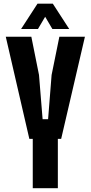

<svg xmlns="http://www.w3.org/2000/svg" viewBox="-20 -994 479 1014"><path d="M153 0V-260.5H135L10.5 -800H145.5L186 -598L205 -364.5H234L252.5 -598L293.5 -800H428.5L303 -260.5H285.5V0ZM91.5 -841 178 -974.5H259L345.5 -841H256.5L218.5 -905.5L180.5 -841Z"/></svg>

Font: Big Shoulders Text Thin ExtraBold
Style: Regular
Weight: 800
Version: Version 2.002